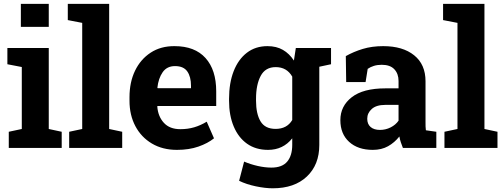

<svg xmlns="http://www.w3.org/2000/svg" viewBox="-20 -782 2665 1015"><path d="M26.4 0V-85.4L95.2 -100.1V-427.7L19 -442.4V-528.3H237.8V-100.1L306.2 -85.4V0ZM90.3 -640.1V-761.7H237.8V-640.1Z M345.7 0V-85.4L414.6 -100.1V-661.1L338.4 -675.8V-761.7H557.1V-100.1L626 -85.4V0Z M915.5 10.3Q839.4 10.3 783 -23.2Q726.6 -56.6 695.6 -115.2Q664.6 -173.8 664.6 -249V-268.6Q664.6 -347.2 693.8 -408Q723.1 -468.8 776.6 -503.7Q830.1 -538.6 902.8 -538.1Q1009.8 -538.1 1066.4 -475.3Q1123 -412.6 1123 -299.3V-221.7H812.5L811.5 -218.8Q815.4 -166.5 846.2 -132.8Q877 -99.1 933.6 -99.1Q972.7 -99.1 1006.6 -109.1Q1040.5 -119.1 1072.8 -138.7L1111.3 -50.8Q1078.6 -24.4 1029.1 -7.1Q979.5 10.3 915.5 10.3ZM813.5 -315.9H989.7V-328.6Q989.7 -376.5 970 -404.5Q950.2 -432.6 905.3 -432.6Q862.3 -432.6 839.8 -400.1Q817.4 -367.7 812 -318.4Z M1421.9 213.4Q1381.8 213.4 1332 202.9Q1282.2 192.4 1244.1 173.8L1270.5 72.3Q1304.7 86.9 1343 95.5Q1381.3 104 1414.6 104Q1471.7 104 1498.3 72.3Q1524.9 40.5 1524.9 -16.1V-50.8Q1476.6 10.3 1397 10.3Q1332 10.3 1286.1 -22.2Q1240.2 -54.7 1215.6 -113.3Q1190.9 -171.9 1190.9 -249.5V-259.8Q1190.9 -343.3 1215.3 -405.8Q1239.7 -468.3 1285.2 -503.2Q1330.6 -538.1 1394 -538.1Q1441.4 -538.1 1475.6 -518.3Q1509.8 -498.5 1533.7 -461.9L1543.9 -528.3H1730V-442.4L1668 -429.2V-15.6Q1668 88.9 1602.3 151.1Q1536.6 213.4 1421.9 213.4ZM1437 -100.6Q1497.1 -100.6 1524.9 -147.5V-377Q1496.1 -427.2 1437.5 -427.2Q1382.8 -427.2 1358.2 -380.9Q1333.5 -334.5 1333.5 -259.8V-249.5Q1333.5 -180.2 1357.4 -140.4Q1381.3 -100.6 1437 -100.6Z M1950.7 10.3Q1872.1 10.3 1825.7 -32Q1779.3 -74.2 1779.3 -147Q1779.3 -221.2 1839.6 -268.1Q1899.9 -314.9 2017.1 -314.9H2086.9V-354Q2086.9 -392.1 2064.7 -415.8Q2042.5 -439.5 1998 -439.5Q1975.1 -439.5 1956.8 -433.8Q1938.5 -428.2 1923.8 -418L1912.6 -348.1H1810.1L1808.1 -485.4Q1849.6 -508.8 1897.9 -523.4Q1946.3 -538.1 2005.9 -538.1Q2109.4 -538.1 2169.4 -489.7Q2229.5 -441.4 2229.5 -352.5V-134.8Q2229.5 -124 2229.7 -113.8Q2230 -103.5 2231.4 -93.3L2286.6 -85.4V0H2109.9Q2104.5 -13.7 2099.1 -29.3Q2093.8 -44.9 2091.3 -60.5Q2065.9 -28.3 2031.5 -9Q1997.1 10.3 1950.7 10.3ZM1988.8 -95.2Q2018.6 -95.2 2045.2 -108.6Q2071.8 -122.1 2086.9 -144V-227.5H2016.6Q1969.7 -227.5 1945.6 -206.1Q1921.4 -184.6 1921.4 -154.3Q1921.4 -126 1939.2 -110.6Q1957 -95.2 1988.8 -95.2Z M2329.6 0V-85.4L2398.4 -100.1V-661.1L2322.3 -675.8V-761.7H2541V-100.1L2609.9 -85.4V0Z"/></svg>

Font: Roboto Slab
Style: Bold
Weight: 700
Designer: Google
Version: Version 2.000; ttfautohint (v1.8.1.43-b0c9)